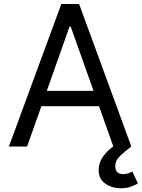

<svg xmlns="http://www.w3.org/2000/svg" viewBox="-20 -748 724 980"><path d="M118.2 0H25.4L293 -727.5H383.8L650.4 0H558.6L340.8 -612.3H335ZM152.3 -284.2H524.4V-206.1H152.3ZM597.2 212.9Q550.3 212.9 516.8 188.7Q483.4 164.6 483.4 119.1Q483.4 83.5 505.9 51.3Q528.3 19 568.4 -7.8L650.4 0Q618.7 23.4 593.5 47.1Q568.4 70.8 568.4 102.1Q568.4 120.1 578.4 130.4Q588.4 140.6 609.4 140.6Q624 140.6 635.7 136.2Q647.5 131.8 655.3 127L684.1 188.5Q669.4 196.8 648.2 204.8Q627 212.9 597.2 212.9Z"/></svg>

Font: GitLab Sans
Style: Regular
Weight: 400
Designer: Rasmus Andersson
Foundry: Modifications by GitLab B.V., manufactured by rsms
Version: Version 4.000;git-c8fb6b7